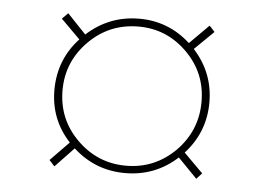

<svg xmlns="http://www.w3.org/2000/svg" viewBox="-38 -606 669 487"><g transform="rotate(5 297.0 -362.5)"><path d="M116.2 -167.5 102.5 -182.5 150 -231.2Q98.8 -286.2 99.4 -362.5Q100 -438.8 151.2 -493.8L102.5 -542.5L117.5 -557.5L165 -507.5Q221.2 -558.8 296.9 -559.4Q372.5 -560 428.8 -508.8L477.5 -557.5L491.2 -542.5L442.5 -495Q493.8 -438.8 493.8 -363.1Q493.8 -287.5 442.5 -231.2L491.2 -182.5L477.5 -167.5L428.8 -217.5Q372.5 -166.2 296.2 -166.2Q220 -166.2 163.8 -217.5ZM171.2 -237.5Q223.8 -185 296.9 -185Q370 -185 422.5 -237.5Q473.8 -290 473.8 -363.1Q473.8 -436.2 422.5 -487.5Q370 -540 296.9 -539.4Q223.8 -538.8 172.5 -487.5Q120 -435 120 -361.9Q120 -288.8 171.2 -237.5Z"/></g></svg>

Font: Now Thin
Style: Regular
Weight: 250
Designer: Alfredo Marco Pradil
Foundry: Alfredo Marco Pradil
Version: Version 1.002;PS 001.002;hotconv 1.0.88;makeotf.lib2.5.64775